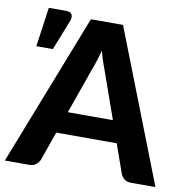

<svg xmlns="http://www.w3.org/2000/svg" viewBox="-91 -824 885 904"><g transform="rotate(10 351.0 -372.0)"><path d="M459 -275.5 380.5 -497.5Q373.5 -515 365.8 -538.5Q358 -562 351 -589.5Q344 -561.5 336.2 -537.8Q328.5 -514 321.5 -496.5L243.5 -275.5ZM711 0H594.5Q575 0 562.8 -9.2Q550.5 -18.5 544.5 -33L495.5 -171.5H206.5L157.5 -33Q152.5 -20.5 140 -10.2Q127.5 0 108.5 0H-9L274.5 -725.5H428ZM43.5 -556 70 -744H154.5Q173.5 -744 180.2 -732.2Q187 -720.5 180 -701.5L122.5 -556Z"/></g></svg>

Font: Lato 2
Style: Regular
Weight: 800
Designer: Lukasz Dziedzic with Adam Twardoch and Botio Nikoltchev
Foundry: tyPoland Lukasz Dziedzic
Version: Version 2.015; 2015-08-06; http://www.latofonts.com/